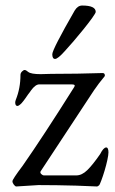

<svg xmlns="http://www.w3.org/2000/svg" viewBox="-20 -669 417 694"><path d="M326 -626Q326 -622 313.5 -604.5Q301 -587 282.5 -564Q264 -541 245.5 -519.5Q227 -498 214 -484Q189 -456 179 -456Q169 -456 169 -473Q169 -490 250 -631Q261 -649 277 -649Q326 -649 326 -626ZM165 -402Q260 -402 351 -405Q359 -405 359 -396Q359 -394 358 -393Q337 -368 320 -343L127 -50Q124 -45 129 -40Q134 -35 139 -35H256Q276 -35 295.5 -54Q315 -73 342 -112Q354 -136 364 -136Q372 -136 372 -118Q372 -109 368 -90.5Q364 -72 358 -52Q352 -32 346.5 -17.5Q341 -3 339 0Q334 5 330 5Q326 5 255 2Q220 1 185.5 0.5Q151 0 119 0L39 5Q35 5 30 -1.5Q25 -8 25 -14Q25 -21 62 -70Q99 -123 145.5 -194Q192 -265 248 -354Q255 -364 239 -364H122Q108 -364 92 -342Q90 -339 87.5 -335.5Q85 -332 81 -327Q73 -315 72 -314Q69 -310 65 -304.5Q61 -299 58 -296Q48 -286 43 -286Q35 -286 35 -299Q35 -302 37 -308Q54 -350 54 -398Q54 -405 59.5 -410.5Q65 -416 69 -416Q74 -416 82 -409Q92 -401 127 -401Z"/></svg>

Font: Benne
Style: Regular
Weight: 400
Designer: John-Daniel Harrington
Version: Version 1.001